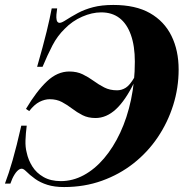

<svg xmlns="http://www.w3.org/2000/svg" viewBox="-35 -742 759 776"><path d="M-15 0Q0 -39 16 -94.5Q32 -150 51 -234H73Q69 -203 68 -175Q67 -147 73 -125Q79 -96 95.5 -69.5Q112 -43 141 -26.5Q170 -10 211 -10Q259 -10 303.5 -34Q348 -58 385.5 -102Q423 -146 451 -206Q479 -266 494.5 -339Q510 -412 510 -493Q510 -556 494 -601Q478 -646 448 -669Q418 -692 374 -692Q337 -692 297 -674.5Q257 -657 227 -626Q197 -597 177 -558.5Q157 -520 137 -472H115Q140 -559 153.5 -614.5Q167 -670 174 -708H196Q194 -696 193 -683Q192 -670 194 -661Q196 -652 203 -650Q210 -648 225 -657Q253 -675 280 -689.5Q307 -704 341.5 -713Q376 -722 423 -722Q513 -722 571 -689Q629 -656 658 -597Q687 -538 687 -461Q687 -387 665 -317Q643 -247 602.5 -187Q562 -127 505 -82Q448 -37 377 -11.5Q306 14 224 14Q185 14 156.5 5Q128 -4 107 -19Q86 -34 68 -52Q56 -64 45 -58.5Q34 -53 24 -37Q14 -21 7 0ZM245 -453Q276 -453 299.5 -441.5Q323 -430 343.5 -415Q364 -400 386.5 -388.5Q409 -377 438 -377Q457 -377 473.5 -387.5Q490 -398 508 -429V-410Q472 -336 433.5 -300.5Q395 -265 351 -265Q321 -265 298.5 -276.5Q276 -288 256.5 -303Q237 -318 215.5 -329.5Q194 -341 166 -341Q146 -341 125 -330.5Q104 -320 83 -293L70 -302Q113 -374 155 -413.5Q197 -453 245 -453Z"/></svg>

Font: Playfair Display
Style: Bold Italic
Weight: 700
Italic angle: -14°
Designer: Claus Eggers Sørensen
Foundry: Claus Eggers Sørensen
Version: Version 1.203